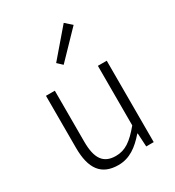

<svg xmlns="http://www.w3.org/2000/svg" viewBox="-201 -959 993 1089"><g transform="rotate(-30 295.0 -414.0)"><path d="M253 13C327 13 381 -28 433 -88H436L441 0H490V-533H432V-143C372 -71 328 -39 266 -39C184 -39 150 -90 150 -199V-533H92V-192C92 -55 142 13 253 13ZM267 -635 429 -803 386 -841 235 -665Z"/></g></svg>

Font: Noto Sans JP Light
Style: Regular
Weight: 300
Designer: Ryoko NISHIZUKA (kana & ideographs); Paul D. Hunt (Latin, Greek & Cyrillic); Wenlong ZHANG (bopomofo); Sandoll Communica
Foundry: Adobe Systems Incorporated
Version: Version 1.004;PS 1.004;hotconv 1.0.82;makeotf.lib2.5.63406